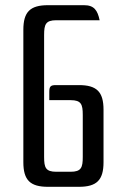

<svg xmlns="http://www.w3.org/2000/svg" viewBox="-20 -720 477 740"><path d="M195 -392C174 -392 170 -386 170 -365V-334H252C293 -334 299 -318 299 -277V-115C299 -74 293 -58 252 -58H197C156 -58 150 -74 150 -115V-585C150 -626 156 -642 197 -642H364C356 -680 343 -700 304 -700H165C96 -700 70 -674 70 -605V-95C70 -26 96 0 165 0H284C353 0 379 -26 379 -95V-297C379 -366 353 -392 284 -392Z"/></svg>

Font: Rationale One
Style: Regular
Weight: 400
Designer: Cyreal (www.cyreal.org)
Foundry: Cyreal (www.cyreal.org)
Version: Version 1.001